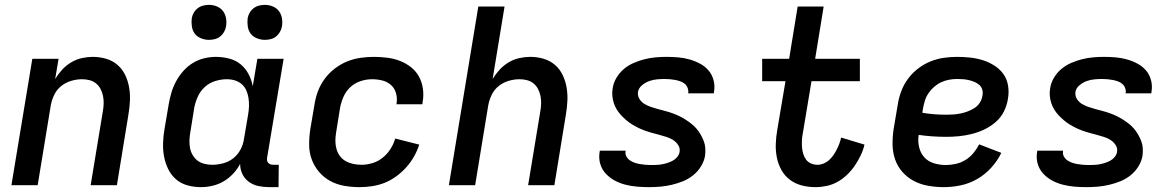

<svg xmlns="http://www.w3.org/2000/svg" viewBox="-20 -762 4840 790"><path d="M27 0 113 -520H221L207 -437Q219 -457 235.5 -475Q252 -493 273 -505.5Q294 -518 317 -523Q340 -528 362 -528Q391 -528 417.5 -520Q444 -512 464 -494.5Q484 -477 495.5 -452.5Q507 -428 511.5 -401Q516 -374 514.5 -345.5Q513 -317 508 -288L461 0H353L403 -303Q406 -319 406.5 -335Q407 -351 404 -366.5Q401 -382 394 -395.5Q387 -409 375.5 -418.5Q364 -428 349 -432Q334 -436 317 -436Q296 -436 273.5 -429.5Q251 -423 232.5 -408.5Q214 -394 203.5 -372.5Q193 -351 189 -329L135 0Z M807 8Q778 8 751 0.5Q724 -7 704 -24.5Q684 -42 672 -66.5Q660 -91 655 -118Q650 -145 651 -174Q652 -203 657 -232L674 -332Q678 -356 685 -380Q692 -404 704 -426.5Q716 -449 733.5 -469Q751 -489 773 -502.5Q795 -516 819.5 -522Q844 -528 868 -528Q896 -528 923 -521Q950 -514 970 -497.5Q990 -481 1002.5 -457.5Q1015 -434 1020 -407L1039 -520H1147L1079 -113Q1078 -107 1079 -101.5Q1080 -96 1083.5 -92Q1087 -88 1092.5 -86Q1098 -84 1104 -84H1127L1126 8H1088Q1065 8 1043.5 3.5Q1022 -1 1004.5 -13.5Q987 -26 977.5 -45.5Q968 -65 968 -88Q957 -66 939 -47Q921 -28 899.5 -15.5Q878 -3 854 2.5Q830 8 807 8ZM853 -84Q875 -84 898 -90Q921 -96 939.5 -110.5Q958 -125 969.5 -146.5Q981 -168 984 -191L1001 -291Q1004 -308 1004.5 -325Q1005 -342 1002.5 -358.5Q1000 -375 993.5 -390Q987 -405 975 -415.5Q963 -426 947 -431Q931 -436 913 -436Q890 -436 865.5 -428.5Q841 -421 822.5 -404Q804 -387 793.5 -363.5Q783 -340 779 -317L763 -217Q760 -201 759.5 -184.5Q759 -168 762 -152.5Q765 -137 773 -123.5Q781 -110 793 -101Q805 -92 820.5 -88Q836 -84 853 -84ZM1070 -598Q1053 -598 1037 -604.5Q1021 -611 1011.5 -623.5Q1002 -636 999.5 -653Q997 -670 999 -687Q1001 -699 1007.5 -710Q1014 -721 1024 -728.5Q1034 -736 1046 -739Q1058 -742 1070 -742Q1087 -742 1102.5 -735.5Q1118 -729 1127.5 -716.5Q1137 -704 1140 -687Q1143 -670 1140 -653Q1138 -641 1131.5 -630Q1125 -619 1115.5 -611.5Q1106 -604 1094 -601Q1082 -598 1070 -598ZM840 -598Q823 -598 807 -604.5Q791 -611 781.5 -623.5Q772 -636 769.5 -653Q767 -670 769 -687Q771 -699 777.5 -710Q784 -721 794 -728.5Q804 -736 816 -739Q828 -742 840 -742Q857 -742 872.5 -735.5Q888 -729 897.5 -716.5Q907 -704 910 -687Q913 -670 910 -653Q908 -641 901.5 -630Q895 -619 885.5 -611.5Q876 -604 864 -601Q852 -598 840 -598Z M1459 8Q1427 8 1396 2.5Q1365 -3 1338.5 -17.5Q1312 -32 1292.5 -55Q1273 -78 1262.5 -106.5Q1252 -135 1252 -167.5Q1252 -200 1257 -232L1274 -332Q1278 -359 1288 -386Q1298 -413 1315.5 -437Q1333 -461 1357 -479.5Q1381 -498 1408 -509Q1435 -520 1463 -524Q1491 -528 1518 -528Q1546 -528 1573.5 -524.5Q1601 -521 1625.5 -511.5Q1650 -502 1670.5 -486Q1691 -470 1703.5 -447.5Q1716 -425 1720 -397.5Q1724 -370 1719 -343L1718 -333H1611L1612 -338Q1615 -360 1609 -380Q1603 -400 1588 -413Q1573 -426 1552.5 -431Q1532 -436 1511 -436Q1487 -436 1463 -428Q1439 -420 1421 -403Q1403 -386 1393 -363Q1383 -340 1379 -317L1363 -217Q1360 -200 1360 -182.5Q1360 -165 1364.5 -149Q1369 -133 1378.5 -120Q1388 -107 1402.5 -99Q1417 -91 1433.5 -87.5Q1450 -84 1468 -84Q1490 -84 1513 -91Q1536 -98 1555 -113.5Q1574 -129 1587 -149.5Q1600 -170 1606 -192L1705 -167Q1697 -142 1683.5 -118Q1670 -94 1651.5 -73.5Q1633 -53 1610.5 -36.5Q1588 -20 1563 -10Q1538 0 1511.5 4Q1485 8 1459 8Z M1827 0 1948 -735H2056L2007 -437Q2019 -457 2035.5 -475Q2052 -493 2073 -505.5Q2094 -518 2117 -523Q2140 -528 2162 -528Q2191 -528 2217.5 -520Q2244 -512 2264 -494.5Q2284 -477 2295.5 -452.5Q2307 -428 2311.5 -401Q2316 -374 2314.5 -345.5Q2313 -317 2308 -288L2261 0H2153L2203 -303Q2206 -319 2206.5 -335Q2207 -351 2204 -366.5Q2201 -382 2194 -395.5Q2187 -409 2175.5 -418.5Q2164 -428 2149 -432Q2134 -436 2117 -436Q2096 -436 2073.5 -429.5Q2051 -423 2032.5 -408.5Q2014 -394 2003.5 -372.5Q1993 -351 1989 -329L1935 0Z M2651 8Q2626 8 2601.5 6Q2577 4 2553.5 -2Q2530 -8 2509.5 -19Q2489 -30 2473 -47Q2457 -64 2450 -87Q2443 -110 2447 -135L2448 -142H2554V-140Q2552 -128 2557.5 -118Q2563 -108 2572 -102Q2581 -96 2591 -92.5Q2601 -89 2612.5 -87Q2624 -85 2635.5 -84Q2647 -83 2658 -83Q2670 -83 2681.5 -83.5Q2693 -84 2704 -86Q2715 -88 2726 -91.5Q2737 -95 2747.5 -100.5Q2758 -106 2766 -115.5Q2774 -125 2776 -136Q2779 -152 2770.5 -165Q2762 -178 2749.5 -186Q2737 -194 2722.5 -198.5Q2708 -203 2693.5 -207Q2679 -211 2664 -215Q2649 -219 2635 -224Q2621 -229 2607.5 -235.5Q2594 -242 2581 -250Q2568 -258 2557 -267.5Q2546 -277 2536 -287.5Q2526 -298 2518 -311Q2510 -324 2505.5 -338Q2501 -352 2499.5 -367.5Q2498 -383 2501 -399Q2504 -421 2516.5 -442Q2529 -463 2547.5 -478.5Q2566 -494 2588.5 -503.5Q2611 -513 2633 -518.5Q2655 -524 2677.5 -526Q2700 -528 2722 -528Q2746 -528 2770 -526Q2794 -524 2817 -517.5Q2840 -511 2860.5 -500Q2881 -489 2895.5 -472Q2910 -455 2916 -432Q2922 -409 2918 -385L2917 -378H2811L2812 -380Q2813 -391 2809 -401Q2805 -411 2797 -417.5Q2789 -424 2779 -427.5Q2769 -431 2758.5 -433Q2748 -435 2737 -436Q2726 -437 2715 -437Q2699 -437 2683 -435.5Q2667 -434 2651.5 -428.5Q2636 -423 2622 -411.5Q2608 -400 2605 -384Q2603 -368 2611 -355Q2619 -342 2631.5 -334.5Q2644 -327 2658.5 -322Q2673 -317 2688 -313Q2703 -309 2718 -305Q2733 -301 2747 -296Q2761 -291 2774.5 -284.5Q2788 -278 2800.5 -270Q2813 -262 2824.5 -253Q2836 -244 2845.5 -233Q2855 -222 2862.5 -209Q2870 -196 2875.5 -182Q2881 -168 2882 -152.5Q2883 -137 2881 -121Q2877 -98 2864 -77Q2851 -56 2831.5 -40.5Q2812 -25 2789.5 -16Q2767 -7 2743.5 -1.5Q2720 4 2697 6Q2674 8 2651 8Z M3335 8Q3306 8 3279 1Q3252 -6 3230.5 -22Q3209 -38 3195.5 -62Q3182 -86 3176.5 -113.5Q3171 -141 3172 -169.5Q3173 -198 3178 -227L3212 -428H3116V-520H3227L3262 -735H3369L3334 -520H3518V-428H3319L3283 -212Q3280 -198 3279.5 -184Q3279 -170 3280 -156Q3281 -142 3285 -129Q3289 -116 3296.5 -105.5Q3304 -95 3317 -89.5Q3330 -84 3344 -84Q3356 -84 3368.5 -89Q3381 -94 3391 -103Q3401 -112 3409 -123.5Q3417 -135 3423 -147Q3429 -159 3433.5 -171Q3438 -183 3441 -196L3537 -167Q3532 -145 3521.5 -123Q3511 -101 3497.5 -81Q3484 -61 3466 -43.5Q3448 -26 3426.5 -14Q3405 -2 3381.5 3Q3358 8 3335 8Z M3864 8Q3831 8 3799.5 2.5Q3768 -3 3741 -17Q3714 -31 3693.5 -54Q3673 -77 3663 -106Q3653 -135 3652.5 -167Q3652 -199 3657 -232L3674 -332Q3678 -359 3688 -386Q3698 -413 3715.5 -437Q3733 -461 3757 -479.5Q3781 -498 3808 -509Q3835 -520 3863 -524Q3891 -528 3918 -528Q3946 -528 3973 -525Q4000 -522 4025 -514Q4050 -506 4072.5 -491.5Q4095 -477 4109.5 -456Q4124 -435 4128 -408Q4132 -381 4127 -354Q4123 -328 4110.5 -303Q4098 -278 4076.5 -259.5Q4055 -241 4029.5 -229Q4004 -217 3977.5 -210.5Q3951 -204 3925 -201.5Q3899 -199 3873 -199Q3844 -199 3815.5 -201Q3787 -203 3760 -207Q3756 -182 3761.5 -157.5Q3767 -133 3782.5 -115.5Q3798 -98 3822 -90.5Q3846 -83 3871 -83Q3891 -83 3912 -87.5Q3933 -92 3952 -103.5Q3971 -115 3985 -132Q3999 -149 4009 -168L4100 -133Q4084 -100 4058.5 -72Q4033 -44 4001 -25.5Q3969 -7 3933.5 0.5Q3898 8 3864 8ZM3873 -290Q3888 -290 3902.5 -291Q3917 -292 3932 -295Q3947 -298 3961.5 -303.5Q3976 -309 3989.5 -317.5Q4003 -326 4011.5 -339.5Q4020 -353 4022 -367Q4025 -380 4022 -392Q4019 -404 4010 -412Q4001 -420 3990.5 -424.5Q3980 -429 3968 -432Q3956 -435 3943.5 -436Q3931 -437 3918 -437Q3902 -437 3885.5 -434Q3869 -431 3853.5 -424Q3838 -417 3824.5 -405.5Q3811 -394 3801 -379.5Q3791 -365 3786 -349Q3781 -333 3778 -317L3775 -298Q3798 -294 3823 -292Q3848 -290 3873 -290Z M4451 8Q4426 8 4401.5 6Q4377 4 4353.5 -2Q4330 -8 4309.5 -19Q4289 -30 4273 -47Q4257 -64 4250 -87Q4243 -110 4247 -135L4248 -142H4354V-140Q4352 -128 4357.5 -118Q4363 -108 4372 -102Q4381 -96 4391 -92.5Q4401 -89 4412.5 -87Q4424 -85 4435.5 -84Q4447 -83 4458 -83Q4470 -83 4481.5 -83.5Q4493 -84 4504 -86Q4515 -88 4526 -91.5Q4537 -95 4547.5 -100.5Q4558 -106 4566 -115.5Q4574 -125 4576 -136Q4579 -152 4570.5 -165Q4562 -178 4549.5 -186Q4537 -194 4522.5 -198.5Q4508 -203 4493.5 -207Q4479 -211 4464 -215Q4449 -219 4435 -224Q4421 -229 4407.5 -235.5Q4394 -242 4381 -250Q4368 -258 4357 -267.5Q4346 -277 4336 -287.5Q4326 -298 4318 -311Q4310 -324 4305.5 -338Q4301 -352 4299.5 -367.5Q4298 -383 4301 -399Q4304 -421 4316.5 -442Q4329 -463 4347.5 -478.5Q4366 -494 4388.5 -503.5Q4411 -513 4433 -518.5Q4455 -524 4477.5 -526Q4500 -528 4522 -528Q4546 -528 4570 -526Q4594 -524 4617 -517.5Q4640 -511 4660.5 -500Q4681 -489 4695.5 -472Q4710 -455 4716 -432Q4722 -409 4718 -385L4717 -378H4611L4612 -380Q4613 -391 4609 -401Q4605 -411 4597 -417.5Q4589 -424 4579 -427.5Q4569 -431 4558.5 -433Q4548 -435 4537 -436Q4526 -437 4515 -437Q4499 -437 4483 -435.5Q4467 -434 4451.5 -428.5Q4436 -423 4422 -411.5Q4408 -400 4405 -384Q4403 -368 4411 -355Q4419 -342 4431.5 -334.5Q4444 -327 4458.5 -322Q4473 -317 4488 -313Q4503 -309 4518 -305Q4533 -301 4547 -296Q4561 -291 4574.5 -284.5Q4588 -278 4600.5 -270Q4613 -262 4624.5 -253Q4636 -244 4645.5 -233Q4655 -222 4662.5 -209Q4670 -196 4675.5 -182Q4681 -168 4682 -152.5Q4683 -137 4681 -121Q4677 -98 4664 -77Q4651 -56 4631.5 -40.5Q4612 -25 4589.5 -16Q4567 -7 4543.5 -1.5Q4520 4 4497 6Q4474 8 4451 8Z"/></svg>

Font: Iosevka Semibold Extended
Style: Italic
Weight: 600
Width: 7
Italic angle: -9°
Monospace: yes
Designer: Belleve Invis
Foundry: Belleve Invis
Version: Version 32.5.0; ttfautohint (v1.8.4)